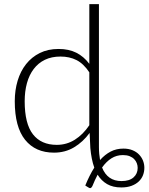

<svg xmlns="http://www.w3.org/2000/svg" viewBox="-20 -748 734 949"><path d="M580.5 147Q619.5 147 640 128.8Q660.5 110.5 660.5 82Q660.5 70 656.2 58.8Q652 47.5 643.2 38.5Q634.5 29.5 620.8 24Q607 18.5 587.5 18.5Q556 18.5 530.8 34.5Q505.5 50.5 484.5 80Q511 147 580.5 147ZM421.5 -390.5Q393 -433.5 358.2 -451Q323.5 -468.5 279 -468.5Q235 -468.5 202 -452.5Q169 -436.5 146.8 -407.2Q124.5 -378 113.2 -337.2Q102 -296.5 102 -247.5Q102 -136.5 142.8 -84.2Q183.5 -32 260.5 -32Q309.5 -32 350 -57.5Q390.5 -83 421.5 -129ZM469 -21Q469 -3 470.5 12.8Q472 28.5 474.5 43Q498.5 16 526.8 1.2Q555 -13.5 590 -13.5Q615.5 -13.5 635 -5.5Q654.5 2.5 667.2 15.8Q680 29 686.8 46Q693.5 63 693.5 81.5Q693.5 100.5 686.8 118Q680 135.5 665.8 149Q651.5 162.5 630 170.5Q608.5 178.5 579.5 178.5Q538 178.5 509.5 162Q481 145.5 462.5 115.5Q455.5 128.5 449.2 142.5Q443 156.5 436.5 172Q432.5 180 427.8 181.5Q423 183 416 178L401.5 169Q422 118.5 446 80.5Q438.5 59.5 433.8 35.5Q429 11.5 426.5 -16L423 -91Q390 -46 346 -19.8Q302 6.5 247 6.5Q155 6.5 104 -57Q53 -120.5 53 -247.5Q53 -302 67.2 -349.2Q81.5 -396.5 109 -431.2Q136.5 -466 176.8 -486Q217 -506 269.5 -506Q320 -506 357 -487.5Q394 -469 421.5 -432.5V-727.5H469Z"/></svg>

Font: Lato 2
Style: Regular
Weight: 300
Designer: Lukasz Dziedzic with Adam Twardoch and Botio Nikoltchev
Foundry: tyPoland Lukasz Dziedzic
Version: Version 2.015; 2015-08-06; http://www.latofonts.com/